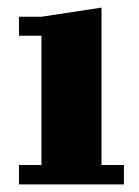

<svg xmlns="http://www.w3.org/2000/svg" viewBox="-20 -485 366 505"><path d="M30 -441H89L247 -465V-51H306V0H30V-51H89V-391H30Z"/></svg>

Font: Bigshot One
Style: Regular
Weight: 400
Designer: Gesine Todt
Foundry: Gesine Todt
Version: Version 1.000